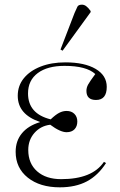

<svg xmlns="http://www.w3.org/2000/svg" viewBox="-20 -788 514 822"><path d="M236 14Q151 14 99 -27.5Q47 -69 47 -138Q47 -185 74 -217.5Q101 -250 151 -265V-266Q56 -298 56 -378Q56 -421 82 -453Q108 -485 154 -503Q200 -521 260 -521Q342 -521 389.5 -493Q437 -465 437 -416Q437 -360 391 -360Q350 -360 350 -399Q350 -413 357.5 -426.5Q365 -440 388 -471Q350 -506 256 -506Q183 -506 141.5 -475Q100 -444 100 -388Q100 -301 197 -277Q218 -297 233.5 -305Q249 -313 265 -313Q286 -313 298.5 -300.5Q311 -288 311 -268Q311 -247 299 -234.5Q287 -222 265 -222Q238 -222 195 -254Q154 -249 127.5 -219Q101 -189 101 -146Q101 -88 139 -54.5Q177 -21 242 -21Q375 -21 425 -95L434 -90Q400 -37 352 -11.5Q304 14 236 14ZM248 -571 239 -576 299 -732Q307 -751 311.5 -759.5Q316 -768 331 -768Q340 -768 348.5 -762Q357 -756 368 -741V-736Z"/></svg>

Font: Display Extralight
Style: Regular
Weight: 200
Designer: Latin by Veronika Burian and Jose Scaglione. Greek by Irene Vlachou. Cyrillic by Vera Evstafieva.
Foundry: TypeTogether
Version: Version 3.002